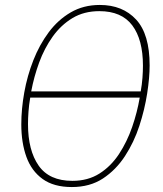

<svg xmlns="http://www.w3.org/2000/svg" viewBox="-20 -745 656 775"><path d="M270 10Q197 10 152 -22.5Q107 -55 86.5 -112Q66 -169 66 -243Q66 -305 78 -372Q90 -439 114.5 -501.5Q139 -564 176.5 -614.5Q214 -665 265.5 -695Q317 -725 383 -725Q475 -725 529.5 -666Q584 -607 584 -481Q584 -432 574 -367.5Q564 -303 542.5 -237Q521 -171 484.5 -115Q448 -59 395.5 -24.5Q343 10 270 10ZM548 -376Q553 -404 555 -430.5Q557 -457 557 -480Q557 -585 514 -642.5Q471 -700 381 -700Q319 -700 272.5 -672Q226 -644 192.5 -597Q159 -550 138 -492.5Q117 -435 106 -376ZM272 -15Q335 -15 381.5 -44.5Q428 -74 460.5 -123.5Q493 -173 513.5 -232.5Q534 -292 544 -351H102Q97 -322 95 -294.5Q93 -267 93 -244Q93 -138 136 -76.5Q179 -15 272 -15Z"/></svg>

Font: Noto Sans SemiCondensed Thin
Style: Italic
Weight: 100
Width: 4
Italic angle: -12°
Designer: Monotype Design Team
Foundry: Monotype Imaging Inc.
Version: Version 2.013; ttfautohint (v1.8.4.7-5d5b)